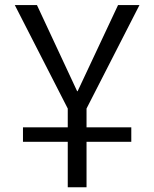

<svg xmlns="http://www.w3.org/2000/svg" viewBox="-20 -540 626 779"><path d="M73.2 35.2V-23.4H254.9V-99.6L40 -519.5H129.9L293 -169.9H294.9L459 -519.5H545.9L331.1 -99.6V-23.4H512.7V35.2H331.1V219.7H254.9V35.2Z"/></svg>

Font: Gen Shin Gothic Normal
Style: Regular
Weight: 300
Designer: [Source Han Sans]
Ryoko NISHIZUKA  (kana & ideographs); Paul D. Hunt (Latin, Greek & Cyrillic); Wenlong ZHANG  (bopomofo
Version: Version 1.002.20150607